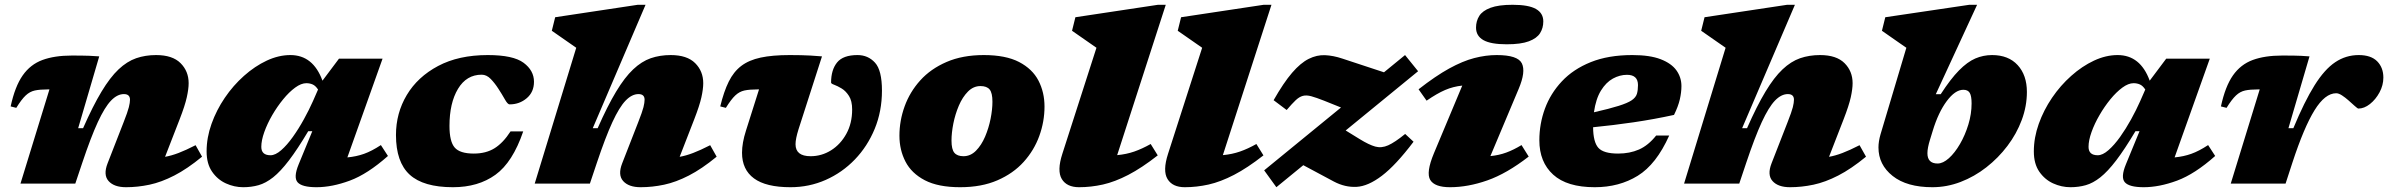

<svg xmlns="http://www.w3.org/2000/svg" viewBox="-20 -767 9976 802"><path d="M48 -316.5 24.5 -322.5Q42.5 -406 74.8 -452Q107 -498 157.5 -516.5Q208 -535 280 -535Q303 -535 319.5 -534.8Q336 -534.5 353.2 -534Q370.5 -533.5 394.5 -531.5L306.5 -231.5H327Q368 -324.5 404 -384.2Q440 -444 475.2 -477.2Q510.5 -510.5 548.8 -523.8Q587 -537 632 -537Q700.5 -537 734.2 -503.2Q768 -469.5 768 -419.5Q768 -395.5 760.2 -360.5Q752.5 -325.5 730.5 -269L669.5 -112Q695.5 -116.5 725.8 -128Q756 -139.5 797 -160.5L824 -112.5Q762 -61.5 708 -33.8Q654 -6 604.5 4.5Q555 15 506.5 15Q456.5 15 433.5 -10.8Q410.5 -36.5 429.5 -85L496 -255.5Q513.5 -300 518.2 -319.2Q523 -338.5 523 -350.5Q523 -374 497.5 -374Q470 -374 443.8 -346.8Q417.5 -319.5 388.5 -256.8Q359.5 -194 323.5 -86.5L294.5 0H65.5L186.5 -393.5H179Q146.5 -393.5 125.5 -389Q104.5 -384.5 87.2 -368.2Q70 -352 48 -316.5Z M1227.5 -80.5 1284.5 -219H1267.5Q1222.5 -143.5 1187 -97Q1151.5 -50.5 1120.8 -26.2Q1090 -2 1060 6.5Q1030 15 996 15Q958.5 15 923.5 -1Q888.5 -17 865.8 -50Q843 -83 843 -134.5Q843 -192 863.5 -249.5Q884 -307 919 -358.5Q954 -410 999.2 -450.2Q1044.5 -490.5 1094.2 -513.8Q1144 -537 1193 -537Q1288 -537 1327 -430L1396 -522H1578L1431 -109.5Q1468.5 -113 1500.8 -124.5Q1533 -136 1571 -161L1600.5 -115.5Q1515.5 -40 1441.2 -12.5Q1367 15 1302 15Q1241.5 15 1223.2 -5.5Q1205 -26 1227.5 -80.5ZM1071.5 -153.5Q1071.5 -118.5 1110 -118.5Q1130.5 -118.5 1154.8 -139.8Q1179 -161 1203.2 -195Q1227.5 -229 1249.2 -268.5Q1271 -308 1287 -344L1308.5 -393Q1298 -409 1286 -414.2Q1274 -419.5 1259.5 -419.5Q1238 -419.5 1212.8 -401Q1187.5 -382.5 1162.8 -352.2Q1138 -322 1117.2 -286.2Q1096.5 -250.5 1084 -215.5Q1071.5 -180.5 1071.5 -153.5Z M1992 -455Q1928.5 -455 1893 -395.8Q1857.5 -336.5 1857.5 -241Q1857.5 -176 1879.2 -150.8Q1901 -125.5 1959 -125.5Q2010 -125.5 2045.8 -147.8Q2081.5 -170 2112.5 -218H2165.5Q2121.5 -89 2049.5 -37Q1977.5 15 1872 15Q1748.5 15 1691.2 -37.5Q1634 -90 1634 -203Q1634 -294.5 1679.2 -370.2Q1724.5 -446 1810.2 -491.5Q1896 -537 2017.5 -537Q2123.5 -537 2167 -504.8Q2210.5 -472.5 2210.5 -425.5Q2210.5 -382.5 2180.2 -356.8Q2150 -331 2108.5 -331Q2100.5 -331 2088.8 -352Q2077 -373 2062 -396Q2047 -419.5 2029.8 -437.2Q2012.5 -455 1992 -455Z M2473 -86.5 2444 0H2213.5L2387 -567.5L2285 -638.5L2299 -695L2644 -747H2676.5L2456 -231.5H2476.5Q2517.5 -324.5 2553.5 -384.2Q2589.5 -444 2624.8 -477.2Q2660 -510.5 2698.2 -523.8Q2736.5 -537 2781.5 -537Q2850 -537 2883.8 -503.2Q2917.5 -469.5 2917.5 -419.5Q2917.5 -395.5 2909.8 -360.5Q2902 -325.5 2880 -269L2819 -112Q2845 -116.5 2875.2 -128Q2905.5 -139.5 2946.5 -160.5L2973.5 -112.5Q2911.5 -61.5 2857.5 -33.8Q2803.5 -6 2754 4.5Q2704.5 15 2656 15Q2606 15 2583 -10.8Q2560 -36.5 2579 -85L2645.5 -255.5Q2663 -300 2667.8 -319.2Q2672.5 -338.5 2672.5 -350.5Q2672.5 -374 2647 -374Q2619.5 -374 2593.2 -346.8Q2567 -319.5 2538 -256.8Q2509 -194 2473 -86.5Z M3664 -388.5Q3664 -302.5 3633.8 -229Q3603.5 -155.5 3550.8 -100.8Q3498 -46 3429 -15.5Q3360 15 3282 15Q3179.5 15 3129.5 -21.8Q3079.5 -58.5 3079.5 -129Q3079.5 -170 3096 -221.5L3150.5 -393.5H3143Q3110.5 -393.5 3089.5 -389Q3068.5 -384.5 3051.2 -368.2Q3034 -352 3012 -316.5L2988.5 -322.5Q3003.5 -384.5 3024 -426Q3044.5 -467.5 3076.5 -491.8Q3108.5 -516 3157.5 -526.5Q3206.5 -537 3279 -537Q3306 -537 3325.5 -536.5Q3345 -536 3365 -535Q3385 -534 3413.5 -531.5L3315.5 -227Q3303 -187 3303 -164.5Q3303 -114.5 3366 -114.5Q3412 -114.5 3451.5 -139.2Q3491 -164 3515.2 -208Q3539.5 -252 3539.5 -309.5Q3539.5 -345.5 3526.2 -366.2Q3513 -387 3495.5 -397.5Q3478 -408 3464.8 -412.8Q3451.5 -417.5 3451.5 -422Q3451.5 -475 3476.5 -506Q3501.5 -537 3562 -537Q3606 -537 3635 -505.2Q3664 -473.5 3664 -388.5Z M4089.5 -537Q4181 -537 4236.8 -508Q4292.5 -479 4317.8 -430.2Q4343 -381.5 4343 -322Q4343 -259 4321.2 -199Q4299.5 -139 4256 -90.8Q4212.5 -42.5 4146.2 -13.8Q4080 15 3990.5 15Q3899 15 3843.2 -14Q3787.5 -43 3762.2 -92Q3737 -141 3737 -200Q3737 -263 3758.8 -323Q3780.5 -383 3824 -431.2Q3867.5 -479.5 3934 -508.2Q4000.5 -537 4089.5 -537ZM4004.5 -114.5Q4034 -114.5 4056.8 -137.5Q4079.5 -160.5 4094.8 -196.2Q4110 -232 4117.8 -271Q4125.5 -310 4125.5 -342Q4125.5 -379 4113.8 -393.2Q4102 -407.5 4075.5 -407.5Q4046 -407.5 4023.2 -384.5Q4000.5 -361.5 3985.2 -325.8Q3970 -290 3962.2 -251Q3954.5 -212 3954.5 -180Q3954.5 -143 3966.5 -128.8Q3978.5 -114.5 4004.5 -114.5Z M4560 -567.5 4458 -638.5 4472 -695 4817 -747H4849.5L4646.5 -119Q4685 -122.5 4718 -134Q4751 -145.5 4786.5 -165.5L4816 -118Q4749 -65.5 4693 -36.5Q4637 -7.5 4587 3.8Q4537 15 4487.5 15Q4436 15 4415.2 -19.2Q4394.5 -53.5 4417.5 -124.5Z M5001.5 -567.5 4899.5 -638.5 4913.5 -695 5258.5 -747H5291L5088 -119Q5126.5 -122.5 5159.5 -134Q5192.5 -145.5 5228 -165.5L5257.5 -118Q5190.5 -65.5 5134.5 -36.5Q5078.5 -7.5 5028.5 3.8Q4978.5 15 4929 15Q4877.5 15 4856.8 -19.2Q4836 -53.5 4859 -124.5Z M5260.5 -55.5 5581.5 -318 5510.5 -346.5Q5477.5 -359.5 5457.2 -365Q5437 -370.5 5422 -366.5Q5407 -362.5 5392 -348.2Q5377 -334 5354.5 -307.5L5300 -348.5Q5341.5 -421.5 5377.2 -463Q5413 -504.5 5446.8 -521.2Q5480.5 -538 5514.8 -536.5Q5549 -535 5586.5 -522.5L5761 -465L5849 -537L5903.5 -469.5L5601 -222L5659.5 -186Q5698.5 -162 5724.5 -154.8Q5750.5 -147.5 5778.5 -160Q5806.5 -172.5 5849.5 -207.5L5884.5 -175Q5810 -76.5 5752.2 -32.8Q5694.5 11 5646.5 13.5Q5598.5 16 5552 -8.5L5424 -77L5311.5 15Z M6145.5 -651.5Q6145.5 -679 6159 -700.5Q6172.5 -722 6206 -734.5Q6239.5 -747 6298.5 -747Q6365 -747 6395.8 -729.5Q6426.5 -712 6426.5 -677.5Q6426.5 -650 6413 -628.5Q6399.5 -607 6366.2 -594.5Q6333 -582 6273.5 -582Q6207 -582 6176.2 -599.5Q6145.5 -617 6145.5 -651.5ZM5969.5 -126.5 6088 -409.5Q6050 -405.5 6016.2 -391Q5982.5 -376.5 5939 -346.5L5905.5 -394Q5976.5 -449.5 6033.2 -480.8Q6090 -512 6138.2 -524.5Q6186.5 -537 6232 -537Q6320 -537 6337 -502.2Q6354 -467.5 6323.5 -395.5L6205.5 -115Q6241.5 -118.5 6272 -129.8Q6302.5 -141 6335.5 -161L6365.5 -113Q6274 -42 6192.8 -13.5Q6111.5 15 6037 15Q5972.5 15 5954.2 -15.5Q5936 -46 5969.5 -126.5Z M6952.5 -201Q6898.5 -80.5 6821 -32.8Q6743.5 15 6641.5 15Q6525.5 15 6467.8 -37.5Q6410 -90 6410 -181Q6410 -249.5 6433.2 -313Q6456.5 -376.5 6504 -427.2Q6551.5 -478 6624.8 -507.5Q6698 -537 6798.5 -537Q6872 -537 6917 -519.5Q6962 -502 6982.8 -472.8Q7003.5 -443.5 7003.5 -407.5Q7003.5 -381.5 6996.8 -352Q6990 -322.5 6972.5 -287Q6890.5 -269 6803.8 -256.2Q6717 -243.5 6634.5 -235.5Q6635 -173.5 6656.5 -149.5Q6678 -125.5 6739 -125.5Q6787.5 -125.5 6826.2 -142.5Q6865 -159.5 6898 -201ZM6776 -454.5Q6746 -454.5 6717.2 -438.8Q6688.5 -423 6667.2 -388.5Q6646 -354 6638 -298Q6704 -313 6741.2 -324.8Q6778.5 -336.5 6795.8 -348.2Q6813 -360 6817.5 -375Q6822 -390 6822 -411.5Q6822 -454.5 6776 -454.5Z M7274 -86.5 7245 0H7014.5L7188 -567.5L7086 -638.5L7100 -695L7445 -747H7477.5L7257 -231.5H7277.5Q7318.5 -324.5 7354.5 -384.2Q7390.5 -444 7425.8 -477.2Q7461 -510.5 7499.2 -523.8Q7537.5 -537 7582.5 -537Q7651 -537 7684.8 -503.2Q7718.5 -469.5 7718.5 -419.5Q7718.5 -395.5 7710.8 -360.5Q7703 -325.5 7681 -269L7620 -112Q7646 -116.5 7676.2 -128Q7706.5 -139.5 7747.5 -160.5L7774.5 -112.5Q7712.5 -61.5 7658.5 -33.8Q7604.5 -6 7555 4.5Q7505.5 15 7457 15Q7407 15 7384 -10.8Q7361 -36.5 7380 -85L7446.5 -255.5Q7464 -300 7468.8 -319.2Q7473.5 -338.5 7473.5 -350.5Q7473.5 -374 7448 -374Q7420.5 -374 7394.2 -346.8Q7368 -319.5 7339 -256.8Q7310 -194 7274 -86.5Z M7943 -567.5Q7933.5 -574 7914.8 -587Q7896 -600 7875.8 -614.2Q7855.5 -628.5 7841 -638.5L7855 -695L8206 -747H8238.5L8066 -373.5H8086.5Q8128 -437.5 8163 -473Q8198 -508.5 8231.2 -522.8Q8264.5 -537 8301 -537Q8369.5 -537 8408 -495Q8446.5 -453 8446.5 -383Q8446.5 -323.5 8425 -265.8Q8403.5 -208 8365.2 -157.5Q8327 -107 8277 -68Q8227 -29 8169.5 -7Q8112 15 8052 15Q7945 15 7885.8 -32Q7826.5 -79 7826.5 -151Q7826.5 -176 7835 -205.5ZM8041.5 -182.5Q8036.5 -166.5 8033.8 -152.5Q8031 -138.5 8031 -127Q8031 -84 8073.5 -84Q8096 -84 8120.8 -106.2Q8145.5 -128.5 8167 -165.5Q8188.5 -202.5 8202 -246.8Q8215.5 -291 8215.5 -335Q8215.5 -366 8207.8 -379Q8200 -392 8181 -392Q8147 -392 8111.8 -344.8Q8076.5 -297.5 8053 -220Z M8860 -80.5 8917 -219H8900Q8855 -143.5 8819.5 -97Q8784 -50.5 8753.2 -26.2Q8722.5 -2 8692.5 6.5Q8662.5 15 8628.5 15Q8591 15 8556 -1Q8521 -17 8498.2 -50Q8475.5 -83 8475.5 -134.5Q8475.5 -192 8496 -249.5Q8516.5 -307 8551.5 -358.5Q8586.5 -410 8631.8 -450.2Q8677 -490.5 8726.8 -513.8Q8776.5 -537 8825.5 -537Q8920.5 -537 8959.5 -430L9028.5 -522H9210.5L9063.5 -109.5Q9101 -113 9133.2 -124.5Q9165.5 -136 9203.5 -161L9233 -115.5Q9148 -40 9073.8 -12.5Q8999.5 15 8934.5 15Q8874 15 8855.8 -5.5Q8837.5 -26 8860 -80.5ZM8704 -153.5Q8704 -118.5 8742.5 -118.5Q8763 -118.5 8787.2 -139.8Q8811.5 -161 8835.8 -195Q8860 -229 8881.8 -268.5Q8903.5 -308 8919.5 -344L8941 -393Q8930.5 -409 8918.5 -414.2Q8906.5 -419.5 8892 -419.5Q8870.5 -419.5 8845.2 -401Q8820 -382.5 8795.2 -352.2Q8770.5 -322 8749.8 -286.2Q8729 -250.5 8716.5 -215.5Q8704 -180.5 8704 -153.5Z M9419 -393.5H9411.5Q9379 -393.5 9358 -389Q9337 -384.5 9319.8 -368.2Q9302.5 -352 9280.5 -316.5L9257 -322.5Q9275 -406 9307.2 -452Q9339.5 -498 9390 -516.5Q9440.5 -535 9512.5 -535Q9540.5 -535 9558.5 -534.8Q9576.5 -534.5 9592 -533.8Q9607.5 -533 9627 -531.5L9539 -231.5H9559.5Q9606 -343.5 9648 -410.5Q9690 -477.5 9734.5 -507.2Q9779 -537 9832.5 -537Q9884 -537 9909.8 -510.8Q9935.5 -484.5 9935.5 -443Q9935.5 -411 9919.5 -381.2Q9903.5 -351.5 9879.5 -332.5Q9855.5 -313.5 9831 -313.5Q9828 -313.5 9815.2 -325Q9802.5 -336.5 9789.5 -348Q9776.5 -359.5 9762.8 -368.5Q9749 -377.5 9738.5 -377.5Q9692 -377.5 9648 -306.5Q9604 -235.5 9555.5 -87.5L9527 0H9298Z"/></svg>

Font: Newsreader Caption ExtraBold
Style: Italic
Weight: 800
Italic angle: -17°
Designer: Hugues Gentile
Foundry: Production Type
Version: Version 1.001